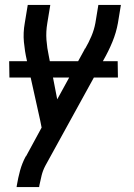

<svg xmlns="http://www.w3.org/2000/svg" viewBox="-20 -540 540 775"><path d="M47 215 48 208Q53 178 61 148.5Q69 119 84 91H85L148 -25L142 -55L88 -298Q80 -333 76.5 -370.5Q73 -408 80 -447L92 -520H183L171 -447Q165 -412 167.5 -379Q170 -346 177 -314L211 -139L319 -336Q320 -338 321 -339.5Q322 -341 322 -343L324 -344Q338 -368 349 -394Q360 -420 365 -447L377 -520H468L456 -447Q449 -408 433.5 -370.5Q418 -333 398 -298L163 129Q153 148 148 168Q143 188 139 208L138 215ZM456 -227H18L17 -293H455Z"/></svg>

Font: Iosevka Term Curly Md Obl
Style: Regular
Weight: 500
Italic angle: -9°
Designer: Belleve Invis
Foundry: Belleve Invis
Version: Version 32.3.0